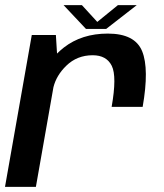

<svg xmlns="http://www.w3.org/2000/svg" viewBox="-28 -729 638 749"><path d="M407.5 -312H528.5Q554.5 -460.5 526.5 -529.2Q498.5 -598 392.5 -598Q291 -598 221 -543.5Q206.5 -532 194.5 -520L190 -592.5H96L-8.5 0H112L180.5 -389Q192 -435 230.5 -472.5Q272.5 -513.5 333.5 -513.5Q387.5 -513.5 408 -472.2Q428.5 -431 407.5 -312ZM307.5 -616H386L505.5 -709H432L351.5 -643.5L291.5 -709H220Z"/></svg>

Font: Anybody Thin Medium
Style: Italic
Weight: 500
Italic angle: -10°
Version: Version 1.113;gftools[0.9.25]